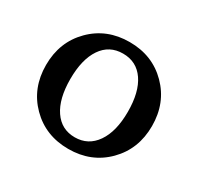

<svg xmlns="http://www.w3.org/2000/svg" viewBox="-115 -642 826 794"><g transform="rotate(30 298.0 -245.0)"><path d="M475 -62.5Q403 10 294 10Q185 10 113 -62.5Q41 -135 41 -245Q41 -355 113 -427.5Q185 -500 294 -500Q403 -500 475 -427.5Q547 -355 547 -245Q547 -135 475 -62.5ZM193 -98Q229 -45 293 -45Q357 -45 394 -98.5Q431 -152 431 -246Q431 -340 395 -392.5Q359 -445 294 -445Q229 -445 193 -392Q157 -339 157 -245Q157 -151 193 -98Z"/></g></svg>

Font: Caslon OS
Style: Regular
Weight: 400
Designer: Alfredo Marco Pradil
Foundry: Hanken Design Co.
Version: Version 1.000;PS 001.000;hotconv 1.0.88;makeotf.lib2.5.64775